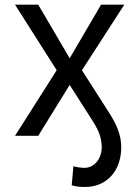

<svg xmlns="http://www.w3.org/2000/svg" viewBox="-20 -565 580 799"><path d="M42.6 -545.5H139.2L269.9 -322.4L400.6 -545.5H497.2L321 -272.7L431.8 -99.4Q444.2 -80.3 454.2 -61.8Q464.1 -43.3 471.1 -24.7Q478 -6 481.5 13.3Q485.1 32.7 484.4 54Q483.7 85.9 473.7 114.7Q463.8 143.5 444.8 165.3Q425.8 187.1 397.7 200.1Q369.7 213.1 332.4 213.1Q317.5 213.1 304.9 211.6Q292.3 210.2 278.4 206L285.5 126.4Q289.4 128.2 295.5 129.4Q301.5 130.7 308.2 131.6Q315 132.5 321.4 133Q327.8 133.5 332.4 133.5Q346.9 133.5 361.3 126.1Q375.7 118.6 386.2 104.2Q396.7 89.8 401.3 68.4Q405.9 46.9 400.6 18.5Q397 -1.8 387.8 -21.8Q378.6 -41.9 365.1 -62.5L269.9 -211.6L139.2 0H42.6L215.9 -272.7Z"/></svg>

Font: Inter P
Style: Regular
Weight: 400
Designer: Rasmus Andersson
Foundry: rsms
Version: Version 3.018;git-588b23468